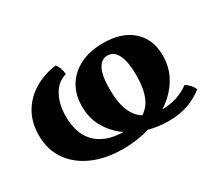

<svg xmlns="http://www.w3.org/2000/svg" viewBox="-93 -659 975 860"><g transform="rotate(-30 394.0 -228.5)"><path d="M334 9Q244 9 177 -20.5Q110 -50 72.5 -104Q35 -158 35 -232Q35 -298 63.5 -347.5Q92 -397 142.5 -427.5Q193 -458 257 -466Q275 -443 277 -410Q232 -398 207 -353Q182 -308 182 -244Q182 -206 192 -172Q202 -138 225 -112Q248 -86 286 -71Q324 -56 379 -56Q439 -56 476 -76Q513 -96 530.5 -139Q548 -182 548 -248Q548 -317 530.5 -353Q513 -389 479 -389Q448 -389 430.5 -356Q413 -323 413 -254Q413 -181 432 -138Q451 -95 486 -76Q521 -57 569 -57Q614 -57 649.5 -69Q685 -81 713 -102Q725 -95 736 -83Q747 -71 753 -57Q718 -29 673 -13Q628 3 571 3Q512 3 457 -14.5Q402 -32 359.5 -64.5Q317 -97 292 -143.5Q267 -190 267 -248Q267 -308 294 -352.5Q321 -397 371 -422Q421 -447 490 -447Q586 -447 640.5 -398.5Q695 -350 695 -266Q695 -204 666.5 -154Q638 -104 588 -67.5Q538 -31 473 -11Q408 9 334 9Z"/></g></svg>

Font: Vollkorn
Style: Bold
Weight: 700
Designer: Friedrich Althausen
Foundry: Friedrich Althausen
Version: Version 5.000